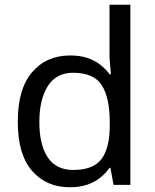

<svg xmlns="http://www.w3.org/2000/svg" viewBox="-20 -780 655 810"><path d="M275 10Q175 10 115 -59.5Q55 -129 55 -267Q55 -405 115.5 -475.5Q176 -546 276 -546Q318 -546 349 -535.5Q380 -525 403 -507Q426 -489 442 -467H448Q447 -480 444.5 -505.5Q442 -531 442 -546V-760H530V0H459L446 -72H442Q426 -49 403 -30.5Q380 -12 348.5 -1Q317 10 275 10ZM289 -63Q374 -63 408.5 -109.5Q443 -156 443 -250V-266Q443 -366 410 -419.5Q377 -473 288 -473Q217 -473 181.5 -416.5Q146 -360 146 -265Q146 -169 181.5 -116Q217 -63 289 -63Z"/></svg>

Font: hexlmalayalam05
Style: Book
Weight: 400
Designer: Jelle Bosma - Monotype Design Team
Foundry: Monotype Imaging Inc.
Version: Version 2.003